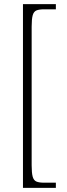

<svg xmlns="http://www.w3.org/2000/svg" viewBox="-20 -780 324 928"><path d="M91 128V-760H250V-735H193Q169 -735 156 -729.5Q143 -724 138 -706Q133 -688 133 -651V19Q133 56 138 74Q143 92 156 97.5Q169 103 193 103H250V128Z"/></svg>

Font: Noto Serif Georgian SemiCondensed ExtraLight
Style: Regular
Weight: 200
Width: 4
Designer: Monotype Design Team, Akaki Razmadze
Foundry: Google LLC
Version: Version 2.003; ttfautohint (v1.8.4.7-5d5b)